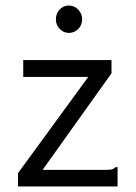

<svg xmlns="http://www.w3.org/2000/svg" viewBox="-20 -674 490 694"><path d="M45 -48 299 -396H64V-457H383V-409L134 -60H361Q378 -60 385 -62Q392 -64 398 -70H405V0H45ZM229 -555Q210 -555 196 -569.5Q182 -584 182 -604Q182 -625 195.5 -639.5Q209 -654 229 -654Q249 -654 263 -639Q277 -624 277 -604Q277 -584 263 -569.5Q249 -555 229 -555Z"/></svg>

Font: Inconsolata SemiCondensed
Style: Regular
Weight: 400
Width: 4
Monospace: yes
Designer: Raph Levien, Cyreal, Brenton Simpson
Foundry: Raph Levien, Cyreal, Google
Version: Version 3.000; ttfautohint (v1.8.2.53-6de2)